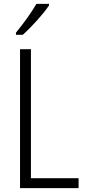

<svg xmlns="http://www.w3.org/2000/svg" viewBox="-20 -1060 444 987"><path d="M232 -1032V-1040H167C140 -993 102 -941 62 -892V-881H97C140 -919 203 -988 232 -1032ZM83 -93H384V-144H139V-807H83Z"/></svg>

Font: Noto Sans Telugu UI Condensed Light
Style: Regular
Weight: 300
Width: 3
Designer: Jelle Bosma - Monotype Design Team
Foundry: Monotype Imaging Inc.
Version: Version 2.005